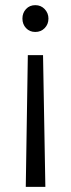

<svg xmlns="http://www.w3.org/2000/svg" viewBox="-20 -533 274 745"><path d="M88 -319H147L156 192H80ZM117 -513Q139 -513 153.5 -497.5Q168 -482 168 -461Q168 -439 153.5 -424Q139 -409 117 -409Q95 -409 81 -424Q67 -439 67 -461Q67 -483 81 -498Q95 -513 117 -513Z"/></svg>

Font: DM Sans 18pt Light
Style: Regular
Weight: 300
Designer: Colophon Foundry, Jonny Pinhorn
Foundry: Colophon Foundry
Version: Version 4.004;gftools[0.9.30]